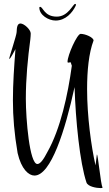

<svg xmlns="http://www.w3.org/2000/svg" viewBox="-20 -883 555 981"><path d="M264 -778C315 -778 350 -818 367 -854C367 -857 368 -858 368 -859C368 -862 367 -863 364 -863C353 -863 329 -798 270 -798C206 -798 200 -848 185 -848C182 -848 181 -847 181 -844C181 -806 228 -778 264 -778ZM494 78C501 78 504 77 504 76C494 56 481 -94 475 -94C474 -94 472 -62 468 -38C446 -135 425 -289 425 -428C425 -523 434 -613 458 -676C458 -692 416 -710 392 -710C374 -710 325 -601 325 -567C325 -564 326 -563 329 -563C332 -563 336 -564 341 -565L347 -547C327 -400 289 -224 222 -106C203 -69 186 -45 171 -45C131 -45 112 -274 112 -379C112 -482 122 -585 135 -682C136 -693 137 -703 137 -712C137 -731 104 -763 84 -763C68 -762 66 -743 65 -719C65 -704 27 -590 27 -584C27 -583 27 -583 28 -583C28 -582 28 -582 28 -582C28 -582 28 -582 28 -582C28 -582 28 -582 28 -582C28 -582 28 -582 28 -582C28 -582 28 -582 28 -582C33 -582 51 -618 59 -632C52 -540 46 -457 46 -370C46 -286 53 -200 70 -101C89 -18 127 14 156 14C240 14 313 -217 361 -438C366 -271 388 -50 422 50C430 71 474 78 494 78Z"/></svg>

Font: Comforter
Style: Regular
Weight: 400
Designer: Robert E. Leuschke
Foundry: Robert E. Leuschke
Version: Version 1.013; ttfautohint (v1.8.3)